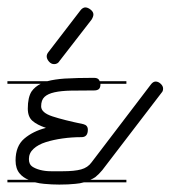

<svg xmlns="http://www.w3.org/2000/svg" viewBox="-20 -506 460 518"><path d="M321 -280H251V-279Q251 -269 246.5 -265.5Q242 -262 234 -262Q198 -262 171.5 -261.5Q145 -261 127 -257Q109 -253 100 -244.5Q91 -236 91 -219Q91 -202 121.5 -192Q152 -182 205 -171Q217 -168 217 -156Q217 -136 200 -136Q174 -136 149 -132.5Q124 -129 103.5 -122.5Q83 -116 70.5 -104.5Q58 -93 58 -77Q58 -63 66.5 -57Q75 -51 88.5 -47.5Q102 -44 118 -44H149Q181 -44 199 -49Q217 -54 227 -68L387 -278Q393 -286 400 -286Q407 -286 413.5 -280Q420 -274 420 -267Q420 -260 416 -256L256 -47Q247 -36 237 -28Q231 -24 224 -21H321V-14H206Q196 -11 183 -10Q165 -8 140 -8Q120 -8 99 -10Q87 -11 75 -14H0V-21H57Q42 -27 33 -38Q22 -51 22 -73Q22 -112 45.5 -132Q69 -152 104 -161Q80 -169 67.5 -180Q55 -191 55 -213Q55 -243 65 -259Q74 -272 90 -280H0V-287H108Q127 -292 154 -294Q188 -296 234 -296Q246 -296 249 -287H321ZM141 -342Q136 -333 126 -333Q118 -333 112 -340Q106 -347 106 -354Q106 -360 111 -366L197 -478Q200 -482 203.5 -484Q207 -486 210 -486Q217 -486 224.5 -480Q232 -474 232 -467Q232 -461 227 -453Z"/></svg>

Font: Gruenewald VA 3. Klasse
Style: Regular
Weight: 400
Designer: Peter Wiegel
Foundry: Peter Wiegel, nach dem Schriftentwurf von Dr. H. Gr¸newald
Version: Version 0.007